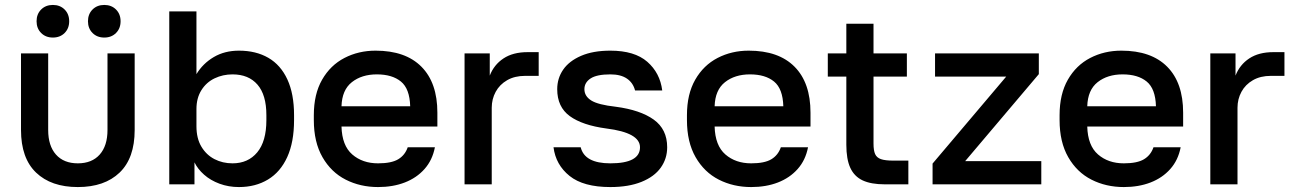

<svg xmlns="http://www.w3.org/2000/svg" viewBox="-20 -746 5238 777"><path d="M65 -220V-530H175V-220Q175 -156 206.5 -120.5Q238 -85 295 -85Q352 -85 383.5 -120.5Q415 -156 415 -220V-530H525V-220Q525 -106 464 -47.5Q403 11 295 11Q187 11 126 -47.5Q65 -106 65 -220ZM128 -660Q128 -689 146.5 -707.5Q165 -726 194 -726Q223 -726 241.5 -707.5Q260 -689 260 -660Q260 -631 241.5 -612.5Q223 -594 194 -594Q165 -594 146.5 -612.5Q128 -631 128 -660ZM336 -660Q336 -689 354.5 -707.5Q373 -726 402 -726Q431 -726 449.5 -707.5Q468 -689 468 -660Q468 -631 449.5 -612.5Q431 -594 402 -594Q373 -594 354.5 -612.5Q336 -631 336 -660Z M767 -89V0H665V-700H775V-446Q801 -489 845 -515Q889 -541 947 -541Q1016 -541 1066 -512Q1116 -483 1143 -424.5Q1170 -366 1170 -280V-260Q1170 -171 1142.5 -110.5Q1115 -50 1064.5 -19.5Q1014 11 947 11Q905 11 868.5 -2.5Q832 -16 806 -39Q780 -62 767 -89ZM1058 -260V-280Q1058 -362 1022 -403.5Q986 -445 921 -445Q882 -445 848.5 -429Q815 -413 795 -381Q775 -349 775 -305V-235Q775 -186 795 -152.5Q815 -119 848 -102Q881 -85 921 -85Q984 -85 1021 -129.5Q1058 -174 1058 -260Z M1250 -260V-280Q1250 -365 1283.5 -423.5Q1317 -482 1374 -511.5Q1431 -541 1500 -541Q1621 -541 1685.5 -476Q1750 -411 1750 -290V-234H1362Q1364 -157 1405.5 -121Q1447 -85 1510 -85Q1564 -85 1591.5 -101.5Q1619 -118 1630 -150H1740Q1730 -98 1698 -62Q1666 -26 1618 -7.5Q1570 11 1510 11Q1438 11 1379 -19Q1320 -49 1285 -110Q1250 -171 1250 -260ZM1362 -316H1640Q1638 -387 1602.5 -416Q1567 -445 1505 -445Q1444 -445 1404 -413.5Q1364 -382 1362 -316Z M1860 -530H1962V-440Q1979 -484 2017.5 -509.5Q2056 -535 2115 -535H2160V-439H2105Q2063 -439 2032.5 -421.5Q2002 -404 1986 -374.5Q1970 -345 1970 -310V0H1860Z M2220 -150H2330Q2346 -85 2450 -85Q2570 -85 2570 -150Q2570 -209 2434 -226Q2337 -239 2286 -276Q2235 -313 2235 -385Q2235 -429 2259 -464Q2283 -499 2331.5 -520Q2380 -541 2450 -541Q2548 -541 2599.5 -496Q2651 -451 2660 -380H2550Q2542 -411 2517 -428Q2492 -445 2450 -445Q2395 -445 2370 -428.5Q2345 -412 2345 -385Q2345 -357 2372.5 -339.5Q2400 -322 2472 -314Q2571 -301 2625.5 -262Q2680 -223 2680 -150Q2680 -104 2654 -67.5Q2628 -31 2576 -10Q2524 11 2450 11Q2341 11 2285 -34Q2229 -79 2220 -150Z M2760 -260V-280Q2760 -365 2793.5 -423.5Q2827 -482 2884 -511.5Q2941 -541 3010 -541Q3131 -541 3195.5 -476Q3260 -411 3260 -290V-234H2872Q2874 -157 2915.5 -121Q2957 -85 3020 -85Q3074 -85 3101.5 -101.5Q3129 -118 3140 -150H3250Q3240 -98 3208 -62Q3176 -26 3128 -7.5Q3080 11 3020 11Q2948 11 2889 -19Q2830 -49 2795 -110Q2760 -171 2760 -260ZM2872 -316H3150Q3148 -387 3112.5 -416Q3077 -445 3015 -445Q2954 -445 2914 -413.5Q2874 -382 2872 -316Z M3405 -160V-436H3330V-530H3405V-650H3515V-530H3650V-436H3515V-165Q3515 -137 3521.5 -122.5Q3528 -108 3545 -102Q3562 -96 3596 -96H3656V0H3561Q3505 0 3471 -16Q3437 -32 3421 -67Q3405 -102 3405 -160Z M3754 -84 4052 -436H3764V-530H4184V-446L3886 -94H4194V0H3754Z M4268 -260V-280Q4268 -365 4301.5 -423.5Q4335 -482 4392 -511.5Q4449 -541 4518 -541Q4639 -541 4703.5 -476Q4768 -411 4768 -290V-234H4380Q4382 -157 4423.5 -121Q4465 -85 4528 -85Q4582 -85 4609.5 -101.5Q4637 -118 4648 -150H4758Q4748 -98 4716 -62Q4684 -26 4636 -7.5Q4588 11 4528 11Q4456 11 4397 -19Q4338 -49 4303 -110Q4268 -171 4268 -260ZM4380 -316H4658Q4656 -387 4620.5 -416Q4585 -445 4523 -445Q4462 -445 4422 -413.5Q4382 -382 4380 -316Z M4878 -530H4980V-440Q4997 -484 5035.5 -509.5Q5074 -535 5133 -535H5178V-439H5123Q5081 -439 5050.5 -421.5Q5020 -404 5004 -374.5Q4988 -345 4988 -310V0H4878Z"/></svg>

Font: .
Style: 
Weight: 500
Designer: A.Korolkova, Vitaly Kuzmin
Foundry: ParaType Ltd
Version: Version 1.000; Glyphs 3.2, build 3192.0